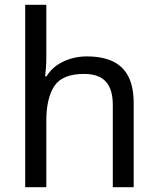

<svg xmlns="http://www.w3.org/2000/svg" viewBox="-20 -780 658 800"><path d="M173 -537Q173 -518 171.5 -498Q170 -478 168 -462H174Q191 -490 217 -508Q243 -526 275 -535.5Q307 -545 341 -545Q406 -545 449.5 -524.5Q493 -504 515 -461Q537 -418 537 -349V0H450V-343Q450 -408 421 -440Q392 -472 330 -472Q240 -472 206.5 -421.5Q173 -371 173 -277V0H85V-760H173Z"/></svg>

Font: tamil15
Style: Book
Weight: 400
Designer: Jelle Bosma - Monotype Design Team
Foundry: Monotype Imaging Inc.
Version: Version 2.003